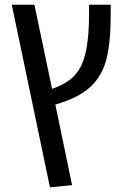

<svg xmlns="http://www.w3.org/2000/svg" viewBox="-20 -584 535 815"><path d="M450 -564V-528Q450 -407 432.5 -335.5Q415 -264 365 -216.5Q315 -169 215 -140L286 202L192 211L30 -564H126L201 -207Q261 -227 294.5 -261.5Q328 -296 343 -358.5Q358 -421 358 -526V-564Z"/></svg>

Font: FiraGO
Style: Regular
Weight: 400
Designer: bBox Type
Foundry: bBox Type GmbH
Version: Version 1.001;April 20, 2020;FontCreator 12.0.0.2555 64-bit